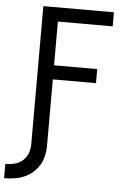

<svg xmlns="http://www.w3.org/2000/svg" viewBox="-69 -780 706 1019"><g transform="rotate(5 284.0 -271.0)"><path d="M-8 193Q25 193 57 187Q89 181 117.5 164.5Q146 148 166.5 122Q187 96 195.5 64.5Q204 33 204 0V-352H434V-427H204V-660H496V-735H120V0Q120 25 111.5 48.5Q103 72 84 88.5Q65 105 41 111Q17 117 -8 117Z"/></g></svg>

Font: Iosevka SS01 Extended
Style: Regular
Weight: 400
Width: 7
Monospace: yes
Designer: Belleve Invis
Foundry: Belleve Invis
Version: Version 3.4.7; ttfautohint (v1.8.3)